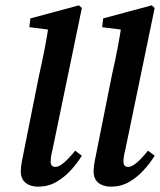

<svg xmlns="http://www.w3.org/2000/svg" viewBox="-20 -688 600 720"><path d="M123 12Q94 12 76 -2.5Q58 -17 58 -46Q58 -61 62 -82.5Q66 -104 73 -138L127 -408Q138 -456 147.5 -505Q157 -554 164 -603L202 -572L90 -586L94 -619L276 -668L287 -658L177 -127Q173 -112 171.5 -101Q170 -90 170 -82Q170 -62 188 -62Q213 -62 262 -123L287 -104Q269 -75 244.5 -48.5Q220 -22 190 -5Q160 12 123 12Z M396 12Q367 12 349 -2.5Q331 -17 331 -46Q331 -61 335 -82.5Q339 -104 346 -138L400 -408Q411 -456 420.5 -505Q430 -554 437 -603L475 -572L363 -586L367 -619L549 -668L560 -658L450 -127Q446 -112 444.5 -101Q443 -90 443 -82Q443 -62 461 -62Q486 -62 535 -123L560 -104Q542 -75 517.5 -48.5Q493 -22 463 -5Q433 12 396 12Z"/></svg>

Font: Lisu Bosa Black
Style: Italic
Weight: 900
Italic angle: -19°
Designer: David Morse, Annie Olsen, Victor Gaultney, Frank Grießhammer (Latin)
Foundry: SIL International
Version: Version 2.000